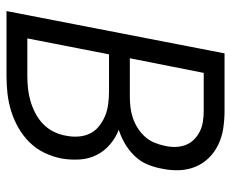

<svg xmlns="http://www.w3.org/2000/svg" viewBox="-80 -630 710 590"><g transform="rotate(90 275.0 -335.0)"><path d="M14 0 144 -670H320Q348 -670 374.5 -666Q401 -662 424 -651Q447 -640 464.5 -622.5Q482 -605 492 -581.5Q502 -558 503 -530.5Q504 -503 498 -476Q494 -454 485 -432.5Q476 -411 459 -393.5Q442 -376 421.5 -364Q401 -352 379 -345Q404 -335 424 -318Q444 -301 456 -277.5Q468 -254 470 -226Q472 -198 467 -169Q462 -143 450 -117.5Q438 -92 418 -71.5Q398 -51 372.5 -36.5Q347 -22 320.5 -14Q294 -6 267.5 -3Q241 0 215 0ZM159 -379H278Q294 -379 310.5 -381Q327 -383 343 -388.5Q359 -394 374 -403.5Q389 -413 400.5 -426Q412 -439 418.5 -455Q425 -471 428 -486Q432 -503 431.5 -519.5Q431 -536 425.5 -550.5Q420 -565 409 -576Q398 -587 384 -594Q370 -601 353.5 -603.5Q337 -606 321 -606H204ZM98 -64H214Q233 -64 252 -66Q271 -68 290 -73.5Q309 -79 327.5 -88.5Q346 -98 361 -112.5Q376 -127 385 -145.5Q394 -164 397 -183Q401 -202 399.5 -221.5Q398 -241 390 -257Q382 -273 367.5 -284.5Q353 -296 336 -303Q319 -310 299.5 -312.5Q280 -315 261 -315H147Z"/></g></svg>

Font: Lode
Style: Italic
Weight: 400
Italic angle: -11°
Monospace: yes
Designer: Belleve Invis
Foundry: Belleve Invis
Version: Version 29.2.0; ttfautohint (v1.8.3)